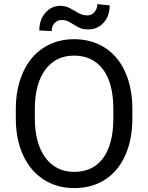

<svg xmlns="http://www.w3.org/2000/svg" viewBox="-20 -913 728 942"><path d="M629.4 -332.5Q629.4 -228 594.2 -150.1Q559.1 -72.3 494.6 -31.2Q430.2 9.8 344.2 9.8Q260.3 9.8 195.3 -31.5Q130.4 -72.8 94.5 -149.2Q58.6 -225.6 57.6 -326.2V-377.4Q57.6 -480 93.3 -558.6Q128.9 -637.2 194.1 -679Q259.3 -720.7 343.3 -720.7Q428.7 -720.7 493.9 -679.4Q559.1 -638.2 594.2 -559.8Q629.4 -481.4 629.4 -377.4ZM536.1 -378.4Q536.1 -504.9 485.4 -572.5Q434.6 -640.1 343.3 -640.1Q254.4 -640.1 203.4 -572.5Q152.3 -504.9 150.9 -384.8V-332.5Q150.9 -210 202.4 -139.9Q253.9 -69.8 344.2 -69.8Q435.1 -69.8 484.9 -136Q534.7 -202.1 536.1 -325.7ZM518.1 -886.7Q518.1 -834 488 -801.3Q458 -768.6 413.1 -768.6Q393.1 -768.6 378.4 -773.4Q363.8 -778.3 340.1 -793.5Q316.4 -808.6 305.9 -811.8Q295.4 -814.9 281.7 -814.9Q261.7 -814.9 247.6 -799.6Q233.4 -784.2 233.4 -760.3L172.9 -763.7Q172.9 -815.9 202.4 -850.1Q231.9 -884.3 277.3 -884.3Q294.4 -884.3 308.1 -879.4Q321.8 -874.5 345.2 -860.4Q368.7 -846.2 381.1 -841.8Q393.6 -837.4 408.7 -837.4Q429.7 -837.4 443.6 -854Q457.5 -870.6 457.5 -892.6Z"/></svg>

Font: SteelSelectRoboto
Style: Roboto-Regular
Weight: 400
Designer: Google
Version: Version 2.137; 2017